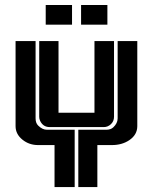

<svg xmlns="http://www.w3.org/2000/svg" viewBox="-20 -757 619 777"><path d="M308.1 -736.8H414.6V-657.2H308.1ZM165 -736.8H271.5V-657.2H165ZM410.2 -231.9Q428.2 -231.9 438.5 -241.7Q456.1 -258.3 456.1 -277.8V-590.8H535.6V-246.6Q535.6 -211.4 502.9 -189.5Q473.6 -169.9 432.6 -169.9H374V0H296.9V-231.9ZM138.7 -590.8H216.8V-300.8H362.3V-590.8H441.4V-284.2Q441.4 -266.6 429 -254.6Q416.5 -242.7 399.9 -242.7H180.2Q153.8 -243.2 142.1 -268.6Q138.7 -276.4 138.7 -284.2ZM134.3 -169.9Q98.1 -169.9 71.3 -191.4Q43 -213.9 43 -246.6V-590.8H124V-277.8Q124 -259.3 134.3 -249Q151.4 -231.9 169.9 -231.9H282.2V0H200.7V-169.9Z"/></svg>

Font: Ebtekar Inline 2
Style: Inline-2
Weight: 500
Designer: Arman Khorramak
Foundry: Arman Khorramak
Version: Version 2.000